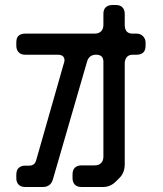

<svg xmlns="http://www.w3.org/2000/svg" viewBox="-20 -641 649 765"><path d="M80 104H152Q165 104 175.5 97Q186 90 191 73L327 -396Q335 -423 363 -423Q392 -423 392 -395V-17Q392 -1 383 8.5Q374 18 356 18H304Q288 18 278.5 27Q269 36 269 54V69Q269 85 278 94.5Q287 104 304 104H391Q420 104 442 82L456 68Q477 47 477 14V-388Q477 -403 485 -413Q493 -423 508 -423H525Q541 -423 550.5 -431.5Q560 -440 560 -459V-472Q560 -486 550 -496.5Q540 -507 525 -507H508Q477 -507 477 -542V-586Q477 -602 468 -611.5Q459 -621 442 -621H427Q411 -621 401.5 -612Q392 -603 392 -586V-542Q392 -526 383 -516.5Q374 -507 356 -507H80Q64 -507 54.5 -499Q45 -491 45 -472V-459Q45 -443 54 -433Q63 -423 80 -423H210Q237 -423 237 -400Q237 -396 233 -384L124 -2Q118 19 96 19H80Q64 19 54.5 28Q45 37 45 55V69Q45 85 54 94.5Q63 104 80 104Z"/></svg>

Font: WDXL Lubrifont JP N
Style: Regular
Weight: 400
Designer: [WDXL Lubrifont] Copyright 2020-2022 (c) NightFurySL2001, Skr-ZERO; [ZCOOL QingKe HuangYou] Copyright 2018-2022 (c) The 
Version: Version 2.001;hotconv 1.1.1;makeotfexe 2.6.0